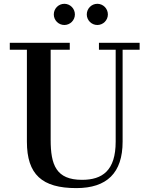

<svg xmlns="http://www.w3.org/2000/svg" viewBox="-20 -975 795 1010"><path d="M436.5 -899C436.5 -868.5 461.5 -843.5 492 -843.5C522.5 -843.5 547.5 -868.5 547.5 -899C547.5 -930 522.5 -955 492 -955C461.5 -955 436.5 -930 436.5 -899ZM263 -899C263 -868.5 288 -843.5 318.5 -843.5C349 -843.5 374 -868.5 374 -899C374 -930 349 -955 318.5 -955C288 -955 263 -930 263 -899ZM31.5 -750V-713.5H121.5V-230C121.5 -57 201 14.5 381.5 14.5C542 14.5 625 -65 625 -230V-713.5H714.5V-750H500.5V-713.5H588.5V-230C588.5 -77.5 518.5 -29 411.5 -29C275 -29 246.5 -108 246.5 -240V-713.5H347V-750Z"/></svg>

Font: Bodoni* 06pt Medium
Style: Regular
Weight: 500
Version: Version 2.3